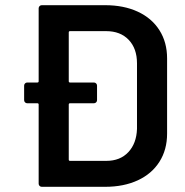

<svg xmlns="http://www.w3.org/2000/svg" viewBox="-20 -720 714 740"><path d="M385 -700Q457 -700 511 -675Q565 -650 594.5 -603.5Q624 -557 624 -495V-205Q624 -143 594.5 -96.5Q565 -50 511 -25Q457 0 385 0H141Q136 0 132.5 -3.5Q129 -7 129 -12V-317Q129 -322 124 -322H85Q80 -322 76.5 -325.5Q73 -329 73 -334V-390Q73 -395 76.5 -398.5Q80 -402 85 -402H124Q129 -402 129 -407V-688Q129 -693 132.5 -696.5Q136 -700 141 -700ZM508 -476Q508 -533 476 -566.5Q444 -600 389 -600H250Q245 -600 245 -595V-407Q245 -402 250 -402H342Q347 -402 350.5 -398.5Q354 -395 354 -390V-334Q354 -329 350.5 -325.5Q347 -322 342 -322H250Q245 -322 245 -317V-105Q245 -100 250 -100H390Q443 -100 474.5 -133.5Q506 -167 508 -223Z"/></svg>

Font: LinhAnh SemBd
Style: Regular
Weight: 600
Monospace: yes
Designer: Jeremy Tribby
Foundry: Tribby Type
Version: Version 1.408